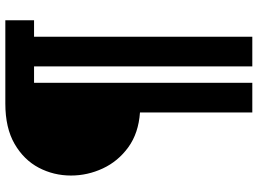

<svg xmlns="http://www.w3.org/2000/svg" viewBox="-140 -600 943 702"><g transform="rotate(-90 331.0 -248.5)"><path d="M271.3 203V-207.7Q195.7 -213 144.2 -250.3Q92.7 -287.7 66.7 -343.5Q40.7 -399.3 40.7 -460Q40.7 -523.2 69.3 -577.8Q98 -632.3 156.4 -666.2Q214.8 -700 303.7 -700H608.3V-595H548.3V203H439.7V-595H379.7V203Z"/></g></svg>

Font: MuseoModerno Thin
Style: Regular
Weight: 100
Designer: Pablo Cosgaya, Héctor Gatti, Marcela Romero, and the Authors of The MuseoModerno Project.
Foundry: Omnibus-Type Team
Version: Version 1.003